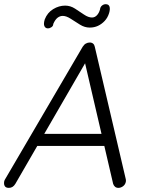

<svg xmlns="http://www.w3.org/2000/svg" viewBox="-48 -909 715 930"><path d="M376 -623 26.4 -18.6Q20.5 -8.8 12.7 -3.9Q4.9 1 -4.9 1Q-18.6 1 -23.9 -6.3Q-29.3 -13.7 -28.3 -25.4Q-28.3 -30.3 -25.4 -37.1L352.5 -682.6Q359.4 -693.4 368.2 -698.2Q377 -703.1 386.7 -703.1Q396.5 -703.1 402.8 -697.8Q409.2 -692.4 411.1 -682.6L561.5 -40Q562.5 -34.2 561.5 -28.3Q558.6 -14.6 547.9 -6.8Q537.1 1 525.4 1Q515.6 1 509.3 -4.4Q502.9 -9.8 500 -18.6L358.4 -627ZM116.2 -202.1 152.3 -260.7H461.9L463.9 -202.1ZM184.6 -771.5Q171.9 -771.5 167 -782.7Q162.1 -793.9 168.9 -815.4Q181.6 -847.7 209.5 -864.7Q237.3 -881.8 267.6 -881.8Q293 -881.8 315.4 -867.2Q337.9 -852.5 358.9 -838.4Q379.9 -824.2 397.5 -824.2Q411.1 -824.2 421.4 -835Q431.6 -845.7 436.5 -863.3Q437.5 -875 445.8 -881.8Q454.1 -888.7 463.9 -888.7Q478.5 -888.7 482.4 -877Q486.3 -865.2 480.5 -845.7Q473.6 -823.2 459 -807.6Q444.3 -792 426.3 -783.7Q408.2 -775.4 386.7 -775.4Q362.3 -775.4 339.4 -789.6Q316.4 -803.7 294.9 -817.9Q273.4 -832 255.9 -832Q242.2 -832 230.5 -822.8Q218.8 -813.5 210 -793Q210 -783.2 201.2 -777.3Q192.4 -771.5 184.6 -771.5Z"/></svg>

Font: Quicksand
Style: Italic
Weight: 400
Designer: Andrew Paglinawan
Foundry: Andrew Paglinawan
Version: Version 3.006